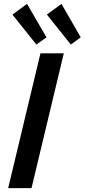

<svg xmlns="http://www.w3.org/2000/svg" viewBox="-20 -967 435 987"><path d="M22 0 188 -693H308L142 0ZM344 -738 221 -892 296 -947 395 -775ZM167 -738 44 -892 119 -947 219 -775Z"/></svg>

Font: Ubuntu Sans SemiBold
Style: Italic
Weight: 600
Italic angle: -13.5°
Designer: Dalton Maag Ltd
Foundry: Dalton Maag Ltd
Version: Version 1.006